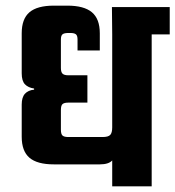

<svg xmlns="http://www.w3.org/2000/svg" viewBox="-20 -661 622 681"><path d="M377 -636H582V-539H378ZM378 -592H518V0H378ZM196 -420Q196 -405 202 -399.5Q208 -394 222 -394H290V-297H222Q208 -297 202 -292Q196 -287 196 -271V-201Q196 -185 202 -180Q208 -175 222 -175H344Q364 -175 371 -182.5Q378 -190 378 -209L391 -134Q391 -107 378.5 -92.5Q366 -78 334 -78H171Q112 -78 84.5 -101.5Q57 -125 57 -176V-290Q57 -316 68.5 -328.5Q80 -341 101 -343V-347Q80 -350 68.5 -362Q57 -374 57 -401V-543Q57 -594 84.5 -617.5Q112 -641 171 -641H219Q278 -641 306 -617.5Q334 -594 334 -543V-482H255V-521Q255 -535 249 -539.5Q243 -544 230 -544H222Q208 -544 202 -539.5Q196 -535 196 -521Z"/></svg>

Font: Teko Light SemiBold
Style: Regular
Weight: 600
Version: Version 2.000;gftools[0.9.28.dev9+g7d2139d.d20230707]